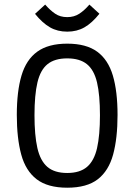

<svg xmlns="http://www.w3.org/2000/svg" viewBox="-20 -832 601 859"><path d="M280.8 7.8Q193.4 7.8 144 -30Q94.7 -67.9 75 -140.6Q55.2 -213.4 55.2 -317.9Q55.2 -423.3 76.2 -494.1Q97.2 -564.9 146.7 -600.8Q196.3 -636.7 280.8 -636.7Q365.7 -636.7 414.8 -600.8Q463.9 -564.9 484.9 -494.1Q505.9 -423.3 505.9 -317.9Q505.9 -213.4 486.1 -140.6Q466.3 -67.9 417.5 -30Q368.7 7.8 280.8 7.8ZM280.8 -58.1Q337.4 -58.1 369.4 -85.4Q401.4 -112.8 414.3 -169.9Q427.2 -227.1 427.2 -316.4Q427.2 -407.2 414.1 -463.1Q400.9 -519 368.9 -544.9Q336.9 -570.8 280.8 -570.8Q224.6 -570.8 192.6 -544.9Q160.6 -519 147.5 -463.1Q134.3 -407.2 134.3 -316.4Q134.3 -227.1 147.2 -169.9Q160.2 -112.8 191.9 -85.4Q223.6 -58.1 280.8 -58.1ZM280.8 -690.4Q237.3 -690.4 203.9 -709.5Q170.4 -728.5 136.7 -770L182.1 -811.5Q204.6 -785.6 227.1 -770.5Q249.5 -755.4 280.8 -755.4Q312 -755.4 335.2 -770.8Q358.4 -786.1 379.9 -811.5L424.8 -770.5Q391.6 -729 357.9 -709.7Q324.2 -690.4 280.8 -690.4Z"/></svg>

Font: Anaheim Medium
Style: Regular
Weight: 500
Version: Version 2.001